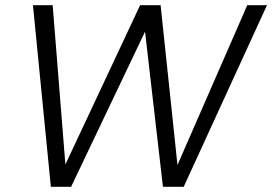

<svg xmlns="http://www.w3.org/2000/svg" viewBox="-20 -720 1049 740"><path d="M176 0 107 -700H183L232 -86L520 -700H599L664 -84L933 -700H1009L688 0H608L539 -598L254 0Z"/></svg>

Font: DM Sans 11pt Light
Style: Italic
Weight: 300
Italic angle: -10°
Version: Version 4.004;gftools[0.9.30]